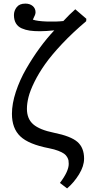

<svg xmlns="http://www.w3.org/2000/svg" viewBox="-20 -822 504 1076"><path d="M356 233.9 315.9 203.1Q365.2 138.2 365.2 96.2Q365.2 85 363.8 76.9Q362.3 68.8 356.2 58.1Q350.1 47.4 338.9 39.3Q327.6 31.2 306.2 22.9Q284.7 14.6 254.9 8.8Q140.6 -13.2 93.8 -57.9Q46.9 -102.5 46.9 -184.1Q46.9 -240.7 68.8 -307.4Q90.8 -374 126.7 -436.3Q162.6 -498.5 202.4 -553Q242.2 -607.4 284.2 -651.9Q236.3 -647 203.1 -647Q170.9 -647 147 -650.4Q123 -653.8 101.8 -663.1Q80.6 -672.4 69.3 -691.2Q58.1 -710 58.1 -737.8Q58.1 -761.7 73.5 -781.7Q88.9 -801.8 122.1 -801.8Q147.5 -801.8 163.3 -788.3Q179.2 -774.9 179.2 -752.9Q179.2 -748.5 178 -744.1Q176.8 -739.7 175.5 -736.6Q174.3 -733.4 170.4 -725.6Q166.5 -717.8 164.1 -711.9Q189.9 -703.1 242.7 -701.4Q295.4 -699.7 335 -704.1Q369.1 -741.2 401.9 -770L463.9 -716.8L462.9 -703.1Q387.2 -639.2 327.9 -576.2Q268.6 -513.2 232.4 -461.9Q196.3 -410.6 172.6 -362.3Q148.9 -314 139.9 -278.3Q130.9 -242.7 130.9 -211.9Q130.9 -155.8 166.7 -125Q202.6 -94.2 282.2 -78.1Q377 -59.1 414.1 -26.6Q451.2 5.9 451.2 66.9Q451.2 108.9 422.9 155Q394.5 201.2 356 233.9Z"/></svg>

Font: Literata Book
Style: Regular
Weight: 400
Designer: Latin by Veronika Burian and Jose Scaglione. Greek by Irene Vlachou. Cyrillic by Vera Evstafieva
Foundry: TypeTogether
Version: Version 2.003;PS 002.003;hotconv 1.0.88;makeotf.lib2.5.64775